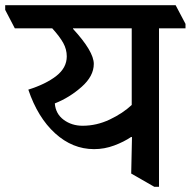

<svg xmlns="http://www.w3.org/2000/svg" viewBox="-60 -677 734 739"><path d="M654 -568H552V42H534L445 -9L448 -149L445 -150Q417 -131 379.5 -117Q342 -103 302 -103Q219 -103 152 -164Q85 -225 49 -332Q116 -353 156.5 -384.5Q197 -416 197 -460Q197 -487 183.5 -511.5Q170 -536 141 -568H-3L-40 -639V-657H616L654 -585ZM447 -273V-568H221V-566Q301 -479 301 -431Q301 -384 254 -342.5Q207 -301 151 -279Q154 -239 185 -216Q216 -193 258 -193Q312 -193 362.5 -217Q413 -241 447 -273Z"/></svg>

Font: Martel
Style: Bold
Weight: 700
Designer: Dan Reynolds
Foundry: Dan Reynolds
Version: Version 1.001; ttfautohint (v1.1) -l 5 -r 5 -G 72 -x 0 -D la